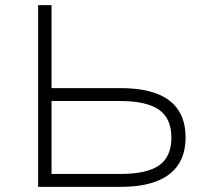

<svg xmlns="http://www.w3.org/2000/svg" viewBox="-20 -725 812 745"><path d="M128 0V-705H180V-383H449Q531 -383 587 -362Q643 -341 671.5 -298.5Q700 -256 700 -192Q700 -128 671.5 -85.5Q643 -43 587 -21.5Q531 0 449 0ZM180 -50H447Q550 -50 597.5 -83.5Q645 -117 645 -191Q645 -266 596.5 -299.5Q548 -333 447 -333H180Z"/></svg>

Font: Nunito Sans 7pt SemiExpanded ExtraLight
Style: Regular
Weight: 250
Width: 6
Designer: Vernon Adams
Foundry: Vernon Adams
Version: Version 3.101;gftools[0.9.27]